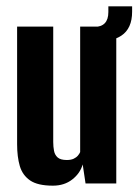

<svg xmlns="http://www.w3.org/2000/svg" viewBox="-20 -579 437 606"><path d="M147 7Q99 7 75 -9.5Q51 -26 42.5 -55Q34 -84 34 -124V-495H148V-131Q148 -116 150.5 -103Q153 -90 162 -82Q171 -74 191 -74Q204 -74 212.5 -78Q221 -82 226 -88Q231 -94 233 -99V-495H347V0H250L241 -60Q233 -32 208 -12.5Q183 7 147 7ZM261 -444 260 -494H277Q322 -494 322 -541V-559H397V-542Q397 -489 363 -466.5Q329 -444 261 -444Z"/></svg>

Font: Alumni Sans
Style: Bold
Weight: 700
Designer: Robert E. Leuschke
Foundry: Robert E. Leuschke
Version: Version 1.018